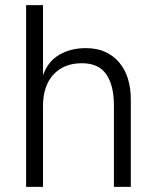

<svg xmlns="http://www.w3.org/2000/svg" viewBox="-20 -730 613 750"><path d="M82 0V-710H148V-436Q167 -490 211.5 -516Q256 -542 315 -542Q359 -542 391.5 -527Q424 -512 446.5 -485Q469 -458 480 -421.5Q491 -385 491 -341V0H425V-317Q425 -397 395 -440Q365 -483 300 -483Q229 -483 188.5 -438.5Q148 -394 148 -316V0Z"/></svg>

Font: Geist Light
Style: Regular
Weight: 400
Designer: Basement.studio, Andrés Briganti, Mateo Zaragoza
Foundry: Basement.studio, Vercel, Andrés Briganti, Guido Ferreyra, Mateo Zaragoza
Version: Version 1.401